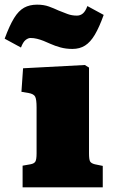

<svg xmlns="http://www.w3.org/2000/svg" viewBox="-68 -804 484 824"><path d="M29 0V-93L63 -99Q79 -102 84 -111Q89 -120 89 -146V-343Q89 -377 83 -389Q77 -401 54 -405L24 -410L31 -511L296 -525L314 -514V-146Q314 -120 318.5 -111.5Q323 -103 339 -99L373 -92V0ZM243 -594Q215 -594 191.5 -600.5Q168 -607 148 -616Q133 -623 119 -628.5Q105 -634 91 -637.5Q77 -641 63 -641Q53 -641 42 -632.5Q31 -624 22 -600L-48 -638Q-27 -695 -7.5 -726.5Q12 -758 35.5 -771Q59 -784 91 -784Q120 -784 142 -776Q164 -768 183 -759Q203 -751 221.5 -744Q240 -737 262 -737Q277 -737 288 -746.5Q299 -756 307 -778L377 -740Q358 -687 339 -655Q320 -623 297 -608.5Q274 -594 243 -594Z"/></svg>

Font: Literata Black
Style: Regular
Weight: 900
Designer: Latin by Veronika Burian and Jose Scaglione. Greek by Irene Vlachou. Cyrillic by Vera Evstafieva.
Foundry: TypeTogether
Version: Version 3.103;gftools[0.9.29]